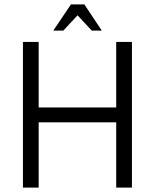

<svg xmlns="http://www.w3.org/2000/svg" viewBox="-20 -859 709 879"><path d="M85 0V-667H157V-367H512V-667H584V0H512V-299H157V0ZM224 -719 305 -839H366L446 -719H400L335 -789L270 -719Z"/></svg>

Font: Maven Pro VF Beta
Style: Regular
Weight: 400
Designer: Joe Prince
Foundry: Joe Prince
Version: Version 2.002